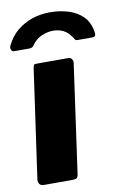

<svg xmlns="http://www.w3.org/2000/svg" viewBox="-88 -792 547 843"><g transform="rotate(-10 186.0 -371.0)"><path d="M192 -21Q190 -7 184 -3.5Q178 0 162 0H38Q25 0 19 -8Q13 -16 14 -28L83 -514Q85 -524 87.5 -527Q90 -530 99 -530H243Q250 -530 255.5 -522.5Q261 -515 260 -506ZM11 -601Q2 -601 -1.5 -610.5Q-5 -620 0 -629Q19 -668 49 -692.5Q79 -717 116 -729.5Q153 -742 195 -742Q240 -742 278 -730Q316 -718 341.5 -692.5Q367 -667 374 -623Q376 -614 373.5 -607.5Q371 -601 359 -601H293Q285 -601 282 -607.5Q279 -614 271 -623Q264 -634 252.5 -642.5Q241 -651 226.5 -655.5Q212 -660 196 -660Q170 -660 143.5 -648.5Q117 -637 101 -613Q96 -605 89.5 -603Q83 -601 78 -601Z"/></g></svg>

Font: Libre Franklin ExtraBold
Style: Italic
Weight: 800
Italic angle: -8°
Designer: Pablo Impallari, Rodrigo Fuenzalida, Nhung Nguyen
Foundry: Impallari Type
Version: Version 3.000